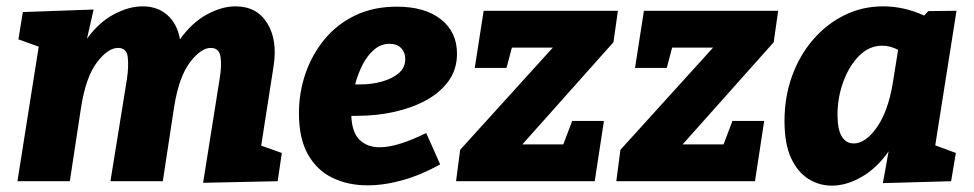

<svg xmlns="http://www.w3.org/2000/svg" viewBox="-20 -571 3068 605"><path d="M620 5 672 -322Q679 -363 675 -391.5Q671 -420 644 -420Q613 -420 578.5 -374.5Q544 -329 529 -236L493 0H328L380 -322Q386 -363 382.5 -391.5Q379 -420 352 -420Q320 -420 285.5 -374.5Q251 -329 236 -236L200 0H35L102 -424L38 -447L52 -533L275 -541L254 -449Q292 -501 339 -526Q386 -551 429 -551Q477 -551 508 -523Q539 -495 547 -447Q585 -500 632 -525.5Q679 -551 722 -551Q789 -551 822 -498Q855 -445 842 -362L803 -112L868 -89L855 0Z M1138 13Q1076 13 1027 -11Q978 -35 950 -85Q922 -135 922 -214Q922 -279 942.5 -339Q963 -399 1002.5 -447Q1042 -495 1099.5 -522.5Q1157 -550 1230 -550Q1319 -550 1369.5 -510Q1420 -470 1420 -402Q1420 -353 1394 -316.5Q1368 -280 1323.5 -255.5Q1279 -231 1222.5 -218.5Q1166 -206 1105 -206Q1096 -206 1087 -206Q1089 -154 1113 -130.5Q1137 -107 1176 -107Q1206 -107 1243.5 -119Q1281 -131 1323 -152L1367 -53Q1308 -20 1249.5 -3.5Q1191 13 1138 13ZM1207 -433Q1181 -433 1159.5 -415Q1138 -397 1123 -368Q1108 -339 1099 -305Q1106 -305 1116 -305Q1151 -305 1183.5 -314Q1216 -323 1236.5 -340.5Q1257 -358 1257 -385Q1257 -406 1244 -419.5Q1231 -433 1207 -433Z M1883 -190 1854 0H1417L1430 -99L1722 -421H1593L1576 -357H1476L1504 -537H1927L1913 -438L1626 -116H1755L1783 -190Z M2388 -190 2359 0H1922L1935 -99L2227 -421H2098L2081 -357H1981L2009 -537H2432L2418 -438L2131 -116H2260L2288 -190Z M2601 14Q2561 14 2527 -7.5Q2493 -29 2472.5 -73.5Q2452 -118 2452 -190Q2452 -265 2475.5 -330.5Q2499 -396 2541.5 -445.5Q2584 -495 2640.5 -523Q2697 -551 2763 -551Q2795 -551 2827 -544Q2859 -537 2892 -522L2905 -536L2994 -537L2927 -113L2992 -89L2977 0L2762 6L2780 -94Q2743 -41 2695 -13.5Q2647 14 2601 14ZM2670 -119Q2707 -119 2742.5 -169Q2778 -219 2793 -308L2810 -414Q2785 -427 2760 -427Q2719 -427 2687.5 -395.5Q2656 -364 2637.5 -314Q2619 -264 2619 -209Q2619 -163 2632.5 -141Q2646 -119 2670 -119Z"/></svg>

Font: Bitter ExtraBold
Style: Italic
Weight: 800
Italic angle: -9°
Designer: Sol Matas, and Bitter project Authors
Foundry: Sol Matas
Version: Version 2.001